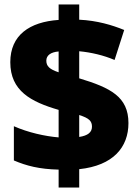

<svg xmlns="http://www.w3.org/2000/svg" viewBox="-20 -780 617 858"><path d="M242 -22V58H334V-24C486 -40 554 -122 554 -230C554 -348 473 -388 334 -430V-551C387 -546 443 -533 492 -512L535 -646C481 -668 415 -688 334 -692V-760H242V-691C112 -682 26 -623 26 -502C26 -374 118 -325 242 -289V-166C181 -171 105 -188 42 -216V-63C98 -39 156 -24 242 -22ZM242 -550V-457C202 -470 187 -484 187 -509C187 -532 206 -547 242 -550ZM334 -168V-266C378 -252 391 -239 391 -214C391 -189 373 -174 334 -168Z"/></svg>

Font: Noto Sans Lao UI Blk
Style: Regular
Weight: 900
Designer: Monotype Design Team
Foundry: Monotype Imaging Inc.
Version: Version 2.000